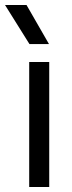

<svg xmlns="http://www.w3.org/2000/svg" viewBox="-47 -748 287 768"><path d="M69.8 0V-500H149.9V0ZM-26.9 -728H59.1L148.9 -571.8H70.8Z"/></svg>

Font: TASA Orbiter Deck
Style: Regular
Weight: 400
Designer: Weizhong Zhang
Version: Version 1.000;Glyphs 3.1.2 (3151)